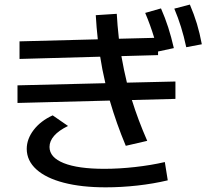

<svg xmlns="http://www.w3.org/2000/svg" viewBox="-20 -802 904 831"><path d="M55.7 -432.6 436 -441.9Q421.4 -504.4 413.6 -556.6L64.5 -546.9V-623L403.3 -631.8Q397.5 -683.1 394.5 -736.3L485.4 -742.2Q487.8 -695.8 494.6 -634.3L647.5 -638.2Q630.4 -694.8 608.4 -746.1L676.8 -765.6Q694.8 -724.6 708 -683.6Q721.2 -642.6 732.4 -593.8L664.1 -579.1V-563.5L505.4 -559.1Q516.1 -498 529.3 -444.3L739.3 -449.2V-374L550.8 -369.1Q577.1 -284.2 617.2 -192.4L524.4 -170.9Q483.9 -267.6 455.1 -366.7L55.7 -356.4ZM734.4 -764.6 801.8 -782.2Q819.8 -740.2 832.3 -699Q844.7 -657.7 853.5 -610.4L786.1 -597.7Q775.9 -645.5 763.4 -685.3Q751 -725.1 734.4 -764.6ZM95.7 -157.2Q95.7 -200.2 125.7 -239.5Q155.8 -278.8 208 -302.7L274.4 -256.8Q234.4 -237.3 214.4 -214.4Q194.3 -191.4 194.3 -166Q194.3 -120.6 256.1 -95.9Q317.9 -71.3 431.6 -71.3Q495.1 -71.3 564.7 -79.1Q634.3 -86.9 693.4 -100.6L706.1 -21.5Q644.5 -6.8 575 1Q505.4 8.8 437.5 8.8Q333 8.8 256.1 -11.2Q179.2 -31.2 137.7 -68.6Q96.2 -106 95.7 -157.2Z"/></svg>

Font: Pretendard GOV Medium
Style: Regular
Weight: 500
Designer: Base glyphs from Inter by Rasmus Andersson; Hangeul glyphs from Noto Sans CJK(Source Han Sans) by Jang Soo-young and Kan
Foundry: Kil Hyung-jin
Version: Version 1.309